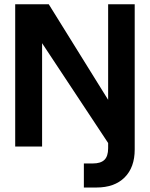

<svg xmlns="http://www.w3.org/2000/svg" viewBox="-20 -670 686 878"><path d="M474.5 -650.5H596V13.5Q596 95.5 549.8 141.5Q503.5 187.5 421 187.5H363.5V77.5H404.5Q440.5 77.5 457.5 61Q474.5 44.5 474.5 8V-16L172.5 -472.5V0H49.5V-650.5H203L474.5 -213.5Z"/></svg>

Font: Overused Grotesk SemiBold
Style: Regular
Weight: 610
Version: Version 0.004